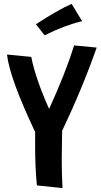

<svg xmlns="http://www.w3.org/2000/svg" viewBox="-20 -948 518 989"><path d="M302 21 170 7Q161 -86 161 -191V-268Q30 -545 16 -667L141 -655Q163 -543 233 -387Q316 -568 362 -714L478 -703Q404 -492 300 -274Q298 -184 298 -133Q298 -48 302 21ZM210 -766 165 -823Q278 -897 349 -928L403 -839Q308 -816 210 -766Z"/></svg>

Font: Boogaloo
Style: Regular
Weight: 400
Designer: John Vargas Beltran
Foundry: John Vargas Beltran
Version: Version 1.001